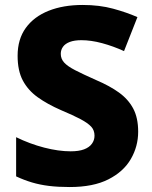

<svg xmlns="http://www.w3.org/2000/svg" viewBox="-20 -744 612 774"><path d="M537 -213Q537 -154 507.5 -103Q478 -52 417 -21Q356 10 261 10Q214 10 177.5 5.5Q141 1 109 -8.5Q77 -18 45 -33V-191Q100 -164 158 -149Q216 -134 265 -134Q298 -134 319 -142Q340 -150 350.5 -164.5Q361 -179 361 -197Q361 -219 347.5 -233.5Q334 -248 305 -263.5Q276 -279 226 -300Q171 -324 132 -352Q93 -380 72 -419.5Q51 -459 51 -519Q51 -586 84 -631.5Q117 -677 176 -700.5Q235 -724 313 -724Q381 -724 436 -709Q491 -694 534 -675L480 -538Q436 -558 391.5 -570Q347 -582 308 -582Q280 -582 261.5 -575Q243 -568 234 -555.5Q225 -543 225 -527Q225 -507 238.5 -492Q252 -477 283 -461Q314 -445 368 -421Q422 -398 459.5 -371Q497 -344 517 -306.5Q537 -269 537 -213Z"/></svg>

Font: Noto Sans Oriya ExtraBold
Style: Regular
Weight: 800
Version: Version 2.003